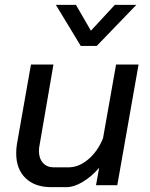

<svg xmlns="http://www.w3.org/2000/svg" viewBox="-20 -766 619 794"><path d="M47 -132Q47 -151 50 -170L108 -499H201L144 -168Q141 -155 141 -142Q141 -111 157.5 -92.5Q174 -74 202 -74H263Q306 -74 345 -107Q384 -140 406 -194L460 -499H553L465 0H377L390 -72Q359 -36 322.5 -14Q286 8 255 8H192Q124 8 85.5 -29.5Q47 -67 47 -132ZM211 -746H294L356 -639L455 -746H544L380 -576H314Z"/></svg>

Font: Bai Jamjuree Medium
Style: Italic
Weight: 500
Italic angle: -10°
Version: Version 1.000; ttfautohint (v1.6)